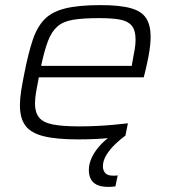

<svg xmlns="http://www.w3.org/2000/svg" viewBox="-20 -538 667 752"><path d="M287 8Q201 8 151 -4.5Q101 -17 79.5 -46Q58 -75 58 -126Q58 -151 63 -183Q68 -215 76 -254Q91 -330 108 -381Q125 -432 154 -462Q183 -492 235.5 -505Q288 -518 374 -518Q449 -518 492 -506Q535 -494 552.5 -466.5Q570 -439 570 -394Q570 -380 568 -360Q566 -340 561 -314Q556 -288 548 -255L543 -235H132Q126 -204 121.5 -178.5Q117 -153 117 -132Q117 -98 133 -78Q149 -58 187 -50.5Q225 -43 291 -43Q321 -43 355 -44.5Q389 -46 422.5 -49Q456 -52 481 -55L471 -6Q450 -2 418.5 1.5Q387 5 353 6.5Q319 8 287 8ZM141 -280H496L499 -298Q505 -328 508 -347Q511 -366 511 -382Q511 -420 495.5 -438Q480 -456 449 -461.5Q418 -467 369 -467Q305 -467 266 -460.5Q227 -454 204.5 -434Q182 -414 168 -377.5Q154 -341 141 -280ZM405 194Q376 194 359 185.5Q342 177 335 162Q328 147 328 128Q328 92 354 54Q380 16 429 -16L470 -6Q453 6 432 26Q411 46 397 68.5Q383 91 383 114Q383 128 391.5 139Q400 150 423 150Q426 150 430 150Q434 150 441 149L432 192Q424 193 418 193.5Q412 194 405 194Z"/></svg>

Font: Saira Expanded Light
Style: Italic
Weight: 300
Width: 7
Italic angle: -12°
Designer: Hector Gatti with collaboration of the Omnibus-Type team
Foundry: Omnibus-Type
Version: Version 1.101